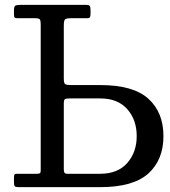

<svg xmlns="http://www.w3.org/2000/svg" viewBox="-20 -770 700 790"><path d="M131.5 -55H50C44 -55 40.4 -53.8 39.2 -51.2C38.1 -48.8 37.5 -44.5 37.5 -38.5V-18C37.5 -10.3 38.8 -5.4 41.2 -3.2C43.8 -1.1 48.7 0 56 0H392.5C483.2 0 549.2 -18.8 590.5 -56.2C631.8 -93.8 652.5 -145 652.5 -210C652.5 -275 631.8 -326.2 590.5 -363.8C549.2 -401.2 483.2 -420 392.5 -420H274.5C260.8 -420 252.1 -421.2 248.2 -423.8C244.4 -426.2 242.5 -434.3 242.5 -448V-663.5C242.5 -677.2 244 -685.8 247 -689.5C250 -693.2 258.2 -695 271.5 -695H336.5C344.2 -695 348.8 -696.4 350.2 -699.2C351.8 -702.1 352.5 -707.3 352.5 -715V-726C352.5 -736 351.5 -742.5 349.5 -745.5C347.5 -748.5 341.5 -750 331.5 -750H64.5C54.2 -750 47.1 -748.9 43.2 -746.8C39.4 -744.6 37.5 -738 37.5 -727V-709C37.5 -703 38.6 -699.2 40.8 -697.5C42.9 -695.8 47.2 -695 53.5 -695H124.5C134.8 -695 141.2 -693.4 143.8 -690.2C146.2 -687.1 147.5 -680.7 147.5 -671V-68C147.5 -62.3 146.3 -58.8 144 -57.2C141.7 -55.8 137.5 -55 131.5 -55ZM267.5 -365H392.5C440.5 -365 477.5 -350.3 503.5 -321C529.5 -291.7 542.5 -254.7 542.5 -210C542.5 -165.7 529.5 -128.8 503.5 -99.2C477.5 -69.8 440.5 -55 392.5 -55H257C250.7 -55 246.7 -56.6 245 -59.8C243.3 -62.9 242.5 -67.8 242.5 -74.5V-343C242.5 -353.7 244.1 -360 247.2 -362C250.4 -364 257.2 -365 267.5 -365Z"/></svg>

Font: Besley*
Style: Regular
Weight: 400
Designer: Owen Earl
Foundry: indestructible type*
Version: Version 3.000; ttfautohint (v1.8.3)